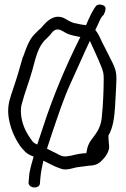

<svg xmlns="http://www.w3.org/2000/svg" viewBox="-20 -740 555 846"><path d="M16 -251C16 -218 26 -181 37 -155C47 -131 64 -99 82 -81C95 -65 107 -58 128 -50C121 -23 109 12 108 40L106 63C104 74 115 86 132 86C143 86 155 81 156 68L158 43C160 21 165 -5 171 -32C195 -21 217 -7 245 2C264 10 284 6 302 1C321 -5 349 -6 372 -10C397 -10 415 -18 429 -33C443 -47 457 -64 461 -89V-90C461 -102 458 -119 458 -131V-143C478 -177 484 -222 487 -271C488 -295 493 -369 493 -394C493 -425 486 -443 474 -467C461 -494 443 -528 430 -554C420 -575 414 -591 400 -608C407 -623 417 -643 422 -655C425 -660 428 -666 430 -668L438 -676V-678C442 -685 445 -694 445 -704C445 -715 429 -720 419 -720C413 -720 408 -718 404 -715C385 -690 374 -663 359 -629C343 -631 329 -633 315 -637H314C294 -640 277 -652 259 -662H258C217 -677 188 -648 169 -626L158 -614C152 -609 145 -603 139 -596C109 -570 96 -529 82 -490H81C68 -442 51 -386 35 -340C26 -312 16 -287 16 -251ZM72 -252C72 -262 73 -272 76 -282C88 -329 108 -379 122 -429C138 -489 149 -538 183 -568C193 -577 203 -588 212 -600C218 -606 225 -610 233 -610H234C241 -611 248 -607 258 -602C280 -587 306 -582 334 -577C270 -449 215 -320 168 -175L144 -103C125 -111 122 -118 106 -142C88 -170 72 -208 72 -252ZM187 -85 210 -155C236 -231 260 -306 292 -375C320 -435 348 -501 376 -560C391 -526 412 -483 426 -447C434 -426 437 -419 437 -394C437 -345 434 -274 429 -230V-229C427 -195 415 -168 401 -149C389 -130 367 -113 362 -73L360 -65C338 -65 313 -59 293 -54L272 -51C258 -49 248 -54 234 -61V-62H233C215 -70 205 -76 187 -85Z"/></svg>

Font: Stray Cat
Style: BdCn
Weight: 700
Version: Version 1.0